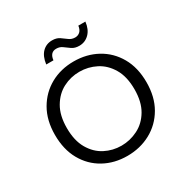

<svg xmlns="http://www.w3.org/2000/svg" viewBox="-162 -844 967 992"><g transform="rotate(-30 321.0 -348.0)"><path d="M319 8Q242 8 180.5 -26Q119 -60 83.5 -123Q48 -186 48 -273Q48 -360 84.5 -423Q121 -486 182.5 -520Q244 -554 321 -554Q398 -554 460 -520Q522 -486 558 -423Q594 -360 594 -273Q594 -186 557.5 -123Q521 -60 458.5 -26Q396 8 319 8ZM319 -53Q370 -53 417 -76.5Q464 -100 493 -149Q522 -198 522 -273Q522 -348 493 -397Q464 -446 418 -469.5Q372 -493 320 -493Q268 -493 222.5 -469.5Q177 -446 148 -397Q119 -348 119 -273Q119 -198 147.5 -149Q176 -100 221.5 -76.5Q267 -53 319 -53ZM191 -611Q197 -657 220.5 -680.5Q244 -704 279 -704Q305 -704 322 -692.5Q339 -681 354.5 -669Q370 -657 391 -657Q408 -657 420 -668Q432 -679 435 -702H477Q472 -658 447.5 -633.5Q423 -609 388 -609Q362 -609 344.5 -621Q327 -633 312 -644.5Q297 -656 276 -656Q239 -656 234 -611Z"/></g></svg>

Font: Poppins Light
Style: Regular
Weight: 300
Designer: Ninad Kale (Devanagari), Jonny Pinhorn (Latin)
Version: Version 5.002